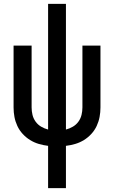

<svg xmlns="http://www.w3.org/2000/svg" viewBox="-20 -755 588 990"><path d="M228 215V-3Q203 -6 179.5 -13Q156 -20 135 -33Q114 -46 97 -64.5Q80 -83 69.5 -105.5Q59 -128 54.5 -152Q50 -176 50 -201V-520H143V-201Q143 -182 147.5 -163Q152 -144 163.5 -128Q175 -112 192 -102Q209 -92 228 -87V-735H320V-87Q339 -92 356 -102Q373 -112 384.5 -128Q396 -144 400.5 -163Q405 -182 405 -201V-520H498V-201Q498 -176 493.5 -152Q489 -128 478.5 -105.5Q468 -83 451 -64.5Q434 -46 413 -33Q392 -20 368.5 -13Q345 -6 320 -3V215Z"/></svg>

Font: Iosevka Semi-Condensed Medium
Style: Regular
Weight: 500
Monospace: yes
Designer: Belleve Invis
Foundry: Belleve Invis
Version: Version 27.3.5